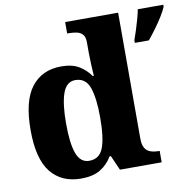

<svg xmlns="http://www.w3.org/2000/svg" viewBox="-84 -846 958 942"><g transform="rotate(-10 395.0 -375.0)"><path d="M246 10Q149 10 95.5 -56.5Q42 -123 42 -267Q42 -412 95 -480.5Q148 -549 244 -549Q299 -549 333 -528Q367 -507 388 -476H394Q392 -501 390.5 -534Q389 -567 389 -593V-643Q389 -670 378 -682.5Q367 -695 349 -699Q331 -703 309 -703H301V-760H565V-134Q565 -103 574.5 -86.5Q584 -70 601.5 -63.5Q619 -57 642 -57H648V0H440L408 -73H401Q379 -35 342 -12.5Q305 10 246 10ZM300 -69Q351 -69 370 -118.5Q389 -168 389 -270Q389 -366 370.5 -418.5Q352 -471 300 -471Q256 -471 237.5 -418.5Q219 -366 219 -269Q219 -169 237.5 -119Q256 -69 300 -69ZM620 -613Q627 -632 635.5 -658.5Q644 -685 651.5 -712Q659 -739 663 -760H790V-750Q781 -729 764.5 -702.5Q748 -676 728 -649Q708 -622 690 -600H620Z"/></g></svg>

Font: Noto Serif Gujarati ExtraBold
Style: Regular
Weight: 800
Version: Version 2.102